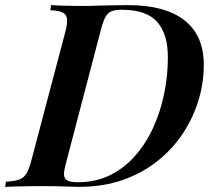

<svg xmlns="http://www.w3.org/2000/svg" viewBox="-55 -728 831 748"><path d="M739 -475Q739 -406 718.5 -338Q698 -270 658 -209Q618 -148 559 -101Q500 -54 423.5 -27Q347 0 252 0Q237 0 213 -1Q189 -2 161.5 -2.5Q134 -3 105 -3Q82 -3 55 -2.5Q28 -2 4.5 -1.5Q-19 -1 -35 0L-32 -20Q0 -22 18.5 -28Q37 -34 48 -52Q59 -70 68 -106L199 -602Q207 -632 206.5 -650.5Q206 -669 191.5 -678Q177 -687 141 -688L144 -708Q161 -707 186 -706Q211 -705 239.5 -705Q268 -705 294 -705Q313 -706 341 -706.5Q369 -707 397 -707.5Q425 -708 444 -708Q588 -708 663.5 -649Q739 -590 739 -475ZM248 -18Q317 -18 372.5 -45Q428 -72 470.5 -120Q513 -168 541.5 -230Q570 -292 584.5 -362.5Q599 -433 599 -504Q599 -596 557 -643Q515 -690 420 -690Q393 -690 378 -683.5Q363 -677 354 -658.5Q345 -640 336 -604L205 -104Q196 -73 194.5 -54Q193 -35 205 -26.5Q217 -18 248 -18Z"/></svg>

Font: Playfair Display SemiBold
Style: Italic
Weight: 600
Italic angle: -14°
Designer: Claus Eggers Sørensen
Foundry: Claus Eggers Sørensen
Version: Version 1.203